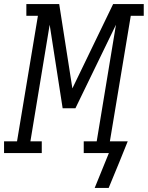

<svg xmlns="http://www.w3.org/2000/svg" viewBox="-60 -755 729 947"><path d="M407 172 477 0H353V-58H417L512 -633L312 -221H249L185 -633L90 -58H146V0H-40V-58H24L127 -677H70V-735H232L297 -319L498 -735H649V-677H585L482 -58H570L528 46L476 172Z"/></svg>

Font: Iosevka Slab Light Extended
Style: Italic
Weight: 300
Width: 7
Italic angle: -9°
Monospace: yes
Designer: Belleve Invis
Foundry: Belleve Invis
Version: Version 11.1.0; ttfautohint (v1.8.3)